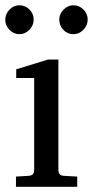

<svg xmlns="http://www.w3.org/2000/svg" viewBox="-27 -716 356 736"><path d="M309.1 -641.1Q309.1 -618.7 292.7 -601.8Q276.4 -585 253.9 -585Q231.4 -585 215.8 -601.6Q200.2 -618.2 200.2 -641.1Q200.2 -662.1 216.6 -679Q232.9 -695.8 253.9 -695.8Q276.4 -695.8 292.7 -679.7Q309.1 -663.6 309.1 -641.1ZM102.1 -641.1Q102.1 -618.7 85.7 -601.8Q69.3 -585 46.9 -585Q25.4 -585 9.3 -601.6Q-6.8 -618.2 -6.8 -640.1Q-6.8 -662.1 9.3 -679Q25.4 -695.8 46.9 -695.8Q69.3 -695.8 85.7 -679.7Q102.1 -663.6 102.1 -641.1ZM269 0H34.2V-39.1L83 -42Q104 -43.5 104 -64V-417H35.2V-450.2L157.2 -487.8H196.8V-64Q196.8 -43 217.8 -42L269 -39.1Z"/></svg>

Font: Ezra SIL SR
Style: Regular
Weight: 400
Designer: Development by SIL's NRSI team. OpenType tables by Ralph Hancock ( hancock@dircon.co.uk ).
Foundry: Development by SIL's NRSI team.
Version: Version 2.51; 2007